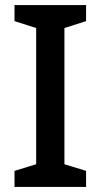

<svg xmlns="http://www.w3.org/2000/svg" viewBox="-20 -734 396 754"><path d="M318 0H37V-63L122 -89V-624L37 -651V-714H318V-651L233 -624V-89L318 -63Z"/></svg>

Font: Noto Sans Javanese Medium
Style: Regular
Weight: 500
Version: Version 2.004